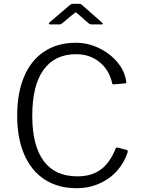

<svg xmlns="http://www.w3.org/2000/svg" viewBox="-20 -976 742 1006"><path d="M641 -550 642 -545Q642 -539 634 -539L576 -534H573Q570 -534 568.5 -536.5Q567 -539 567 -543Q551 -611 500.5 -651.5Q450 -692 379 -692Q267 -692 208 -610Q149 -528 149 -369Q149 -214 208.5 -133Q268 -52 386 -52Q460 -52 508.5 -88Q557 -124 587 -200Q589 -204 596 -203L645 -190Q650 -188 649 -179Q633 -127 596 -84Q559 -41 503.5 -15.5Q448 10 381 10Q284 10 214 -35.5Q144 -81 107 -166.5Q70 -252 70 -370Q70 -489 106.5 -575Q143 -661 212.5 -706.5Q282 -752 377 -752Q440 -752 498.5 -724Q557 -696 595.5 -649.5Q634 -603 641 -550ZM387 -904Q380 -911 377 -911Q374 -911 366 -904L307 -855Q302 -851 299 -849.5Q296 -848 290 -848H243Q237 -848 236 -851Q235 -854 240 -859L342 -946Q352 -956 364 -956H395Q402 -956 407 -952Q412 -948 413 -947L513 -859Q526 -848 512 -848H460Q451 -848 443 -855Z"/></svg>

Font: Libre Franklin Light
Style: Regular
Weight: 300
Designer: Pablo Impallari, Rodrigo Fuenzalida
Foundry: Impallari Type
Version: Version 1.002; ttfautohint (v1.5)